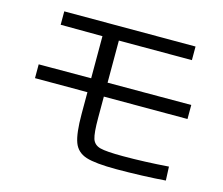

<svg xmlns="http://www.w3.org/2000/svg" viewBox="-95 -794 1053 905"><g transform="rotate(15 432.0 -341.5)"><path d="M316.4 -223.6V-329.1H60.5V-396.5L316.4 -397V-602.5L112.3 -603.5V-668.9H752.9V-602.5H396.5V-397L804.7 -397.5V-329.1H396.5V-224.6Q396.5 -151.4 405.3 -124.3Q414.1 -97.2 444.3 -89.1Q474.6 -81.1 556.6 -81.1Q661.1 -81.1 778.3 -89.8L781.2 -22.5Q733.4 -18.6 666 -16.1Q598.6 -13.7 542 -13.7Q439 -13.7 393.6 -28.3Q348.1 -43 332.3 -85.4Q316.4 -127.9 316.4 -223.6Z"/></g></svg>

Font: Pretendard GOV
Style: Regular
Weight: 400
Designer: Base glyphs from Inter by Rasmus Andersson; Hangeul glyphs from Noto Sans CJK(Source Han Sans) by Jang Soo-young and Kan
Foundry: Kil Hyung-jin
Version: Version 1.309